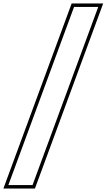

<svg xmlns="http://www.w3.org/2000/svg" viewBox="-133 -810 618 1112"><path d="M270.1 -700 296 -770H436L410.1 -700L81.2 192L55.4 262H-84.6L-58.8 192ZM282 -790 -113.3 282H69.3L464.6 -790Z"/></svg>

Font: Nordica Plus
Style: NordicaClassicRgOblOl
Weight: 500
Version: Version 1.01